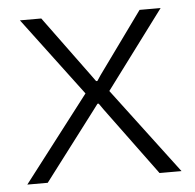

<svg xmlns="http://www.w3.org/2000/svg" viewBox="-43 -565 620 609"><g transform="rotate(-5 266.5 -260.5)"><path d="M20 0 229 -272 42 -521H110L253 -326L266 -308H270L282 -326L423 -521H490L305 -273L511 0H441L282 -216L268 -236H264L249 -216L85 0Z"/></g></svg>

Font: Mona Sans ExtraLight Light
Style: Regular
Weight: 300
Version: Version 2.000